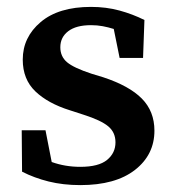

<svg xmlns="http://www.w3.org/2000/svg" viewBox="-20 -523 505 557"><path d="M213 14Q163 14 121 3.5Q79 -7 44 -25L43 -145H112L130 -53Q169 -39 213 -39Q266 -39 290.5 -59Q315 -79 315 -110Q315 -139 294 -156.5Q273 -174 223 -190L183 -203Q119 -223 82.5 -258Q46 -293 46 -350Q46 -415 98 -459Q150 -503 244 -503Q288 -503 326.5 -492.5Q365 -482 399 -465L395 -355H327L310 -439Q294 -444 278 -447Q262 -450 244 -450Q201 -450 178 -432.5Q155 -415 155 -386Q155 -359 174.5 -342.5Q194 -326 246 -309L279 -299Q355 -274 391.5 -237Q428 -200 428 -144Q428 -74 371.5 -30Q315 14 213 14Z"/></svg>

Font: Source Serif 4 SmText Semibold
Style: Regular
Weight: 600
Designer: Frank Grießhammer
Foundry: Adobe
Version: Version 4.005;hotconv 1.1.0;makeotfexe 2.6.0